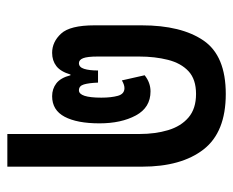

<svg xmlns="http://www.w3.org/2000/svg" viewBox="-76 -548 635 523"><g transform="rotate(-90 241.5 -286.5)"><path d="M247 11Q143 11 96 -49.5Q49 -110 49 -217V-584H138V-224Q138 -181 148.5 -146Q159 -111 183 -90.5Q207 -70 247 -70Q287 -70 309 -90.5Q331 -111 340 -146.5Q349 -182 349 -225V-338Q349 -366 344.5 -377.5Q340 -389 331 -389Q320 -389 315.5 -375Q311 -361 311 -337H278Q277 -362 273 -375.5Q269 -389 257 -389Q237 -389 237 -328Q237 -301 242 -283Q247 -265 263 -265Q272 -265 284 -272L298 -210Q278 -194 254 -194Q210 -194 188.5 -234Q167 -274 167 -333Q167 -394 185 -428Q203 -462 241 -462Q261 -462 276 -450.5Q291 -439 298 -412H300Q308 -439 323 -450.5Q338 -462 359 -462Q389 -462 411.5 -437.5Q434 -413 434 -347V-218Q434 -110 392.5 -49.5Q351 11 247 11Z"/></g></svg>

Font: Noto Sans Thai ExtCond Med
Style: Regular
Weight: 500
Width: 2
Designer: Monotype Design Team
Foundry: Monotype Imaging Inc.
Version: Version 2.002; ttfautohint (v1.8.4.7-5d5b)